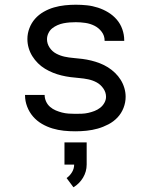

<svg xmlns="http://www.w3.org/2000/svg" viewBox="-20 -548 640 813"><path d="M299 8Q274 8 250 5.5Q226 3 202.5 -4Q179 -11 157.5 -23.5Q136 -36 120 -54.5Q104 -73 95 -96.5Q86 -120 86 -144V-146H169Q169 -132 175 -118.5Q181 -105 192 -95.5Q203 -86 216 -80.5Q229 -75 242.5 -71.5Q256 -68 270.5 -67Q285 -66 299 -66Q313 -66 326.5 -66.5Q340 -67 353.5 -70Q367 -73 380 -78Q393 -83 404 -91.5Q415 -100 422 -112.5Q429 -125 429 -138Q429 -157 417.5 -173.5Q406 -190 389.5 -199Q373 -208 354 -212Q335 -216 316 -217.5Q297 -219 278 -221.5Q259 -224 240.5 -228.5Q222 -233 204.5 -240Q187 -247 170.5 -257Q154 -267 140.5 -280.5Q127 -294 117 -310Q107 -326 101.5 -344.5Q96 -363 96 -383Q96 -406 104.5 -428.5Q113 -451 128.5 -468.5Q144 -486 165 -498Q186 -510 208.5 -516.5Q231 -523 254.5 -525.5Q278 -528 301 -528Q325 -528 348.5 -525.5Q372 -523 395 -515.5Q418 -508 438.5 -495.5Q459 -483 474.5 -465Q490 -447 498 -424Q506 -401 506 -378V-375H423V-376Q423 -397 410.5 -413.5Q398 -430 380 -439Q362 -448 341.5 -451Q321 -454 301 -454Q288 -454 275 -453Q262 -452 249 -449.5Q236 -447 223.5 -441.5Q211 -436 201 -428Q191 -420 185 -407.5Q179 -395 179 -382Q179 -363 190 -346.5Q201 -330 218 -321Q235 -312 253.5 -308Q272 -304 291 -302.5Q310 -301 329 -298.5Q348 -296 366.5 -291.5Q385 -287 403 -280Q421 -273 437 -263Q453 -253 467 -239.5Q481 -226 491 -210Q501 -194 506.5 -175.5Q512 -157 512 -138Q512 -114 503 -91Q494 -68 477.5 -50.5Q461 -33 439 -21.5Q417 -10 394 -3.5Q371 3 347 5.5Q323 8 299 8ZM291 245 262 206Q276 196 285 181Q294 166 294 149H253V55H347V149Q347 164 343 178Q339 192 331.5 204.5Q324 217 313.5 227.5Q303 238 291 245Z"/></svg>

Font: Nova Nerd Font
Style: Regular
Weight: 400
Designer: Belleve Invis
Foundry: Belleve Invis
Version: Version 24.1.4; ttfautohint (v1.8.4);Nerd Fonts 3.1.1